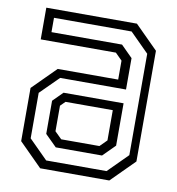

<svg xmlns="http://www.w3.org/2000/svg" viewBox="-79 -772 780 844"><g transform="rotate(10 311.0 -350.0)"><path d="M156 0 53 -103V-340.5L156 -443.5H426V-528L395.5 -558.5H60V-700H464.5L567.5 -597V-103L464.5 0ZM176 -38.5H445.5L532 -125V-577.5L447.5 -662H101V-598H416L467.5 -546.5V-406.5H173.5L92 -325.5V-122.5ZM207.5 -102.5 156 -153.5V-301.5L199.5 -345H467.5V-156L414 -102.5ZM225 -141.5H395.5L426 -172V-307H215L194 -286V-172Z"/></g></svg>

Font: Tourney Condensed
Style: Regular
Weight: 400
Width: 3
Designer: Tyler Finck
Foundry: Etcetera Type Co
Version: Version 1.010; ttfautohint (v1.8.3)